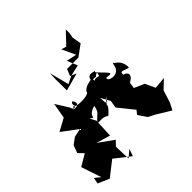

<svg xmlns="http://www.w3.org/2000/svg" viewBox="-217 -1002 1179 1179"><g transform="rotate(-45 373.0 -412.0)"><path d="M243 0 239 -106 269 -137 171 -207 262 -180 268 -303 247 -344C293 -308 235 -352 323 -378C311 -320 302 -339 263 -290C282 -280 301 -299 341 -273C393 -319 386 -337 374 -318C410 -360 382 -344 445 -389C405 -387 385 -275 383 -386L416 -327L408 -278L489 -177L469 -152L507 -96L547 -76L642 -18L665 -62L691 -144L746 -196L668 -189L638 -254L572 -283L578 -323C626 -347 618 -379 585 -386C575 -431 627 -386 640 -395C639 -465 591 -473 594 -479C590 -496 583 -462 584 -464C573 -398 479 -422 497 -448C573 -434 512 -469 462 -532C484 -518 421 -556 420 -499C502 -497 423 -487 479 -511C475 -462 462 -505 433 -485C427 -545 474 -488 475 -531C417 -491 388 -514 351 -475C360 -449 258 -446 238 -460C253 -442 224 -478 241 -489C248 -506 287 -438 215 -452C257 -497 227 -419 210 -475L157 -560L139 -459L58 -415L160 -339L104 -327L62 -296L44 -246L76 -213L0 -168L44 -37L8 -66L0 -26L74 6L171 -70L272 9L288 -38ZM270 -664 271 -563 387 -595 347 -612 365 -656H463L535 -708L525 -768L531 -800V-833L458 -756L425 -766L466 -678L399 -692L427 -625L354 -608L305 -584L272 -712Z"/></g></svg>

Font: Hussar Lance
Style: Regular
Weight: 700
Foundry: Cannot Into Space Fonts, PlusOne Fonts
Version: Version 2.27